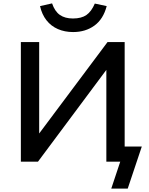

<svg xmlns="http://www.w3.org/2000/svg" viewBox="-20 -953 880 1132"><path d="M636 159 689 0H607V-542V-541L204 0H103V-705H211V-164V-166L614 -705H715V-89H816L733 159ZM411 -764Q362 -764 321.5 -781.5Q281 -799 254 -833.5Q227 -868 216 -917L287 -933Q303 -886 333 -865Q363 -844 410 -844Q460 -844 489.5 -864.5Q519 -885 539 -932L609 -917Q589 -840 536.5 -802Q484 -764 411 -764Z"/></svg>

Font: Nunito Sans 7pt SemiBold
Style: Regular
Weight: 600
Designer: Vernon Adams
Foundry: Vernon Adams
Version: Version 3.101;gftools[0.9.27]